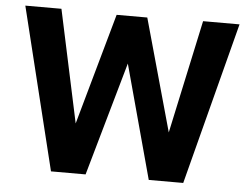

<svg xmlns="http://www.w3.org/2000/svg" viewBox="-51 -775 1094 838"><g transform="rotate(5 496.0 -355.5)"><path d="M201.4 0 26.8 -710.9H185L290.5 -217.9L427.3 -705.6H561.6L698.7 -214.2L805.6 -710.9H965.3L780.8 0H629.7L494.5 -498L353 0Z"/></g></svg>

Font: Comme
Style: Regular
Weight: 400
Designer: Vernon Adams
Foundry: Vernon Adams
Version: Version 1.000;gftools[0.9.27]